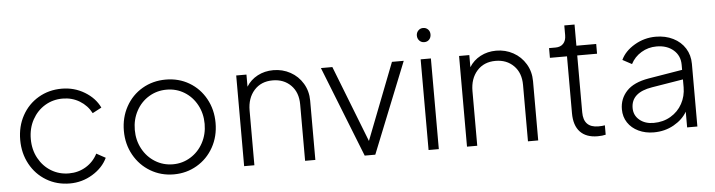

<svg xmlns="http://www.w3.org/2000/svg" viewBox="-45 -910 4173 1120"><g transform="rotate(-5 2041.0 -350.0)"><path d="M58 -266Q58 -345 92.5 -408Q127 -471 188 -507Q249 -543 325 -543Q398 -543 458.5 -506.5Q519 -470 546 -413L493 -385Q469 -431 424.5 -458Q380 -485 325 -485Q268 -485 221.5 -457Q175 -429 147.5 -379Q120 -329 120 -266Q120 -203 147.5 -153Q175 -103 221.5 -75Q268 -47 325 -47Q380 -47 424.5 -74Q469 -101 493 -148L546 -119Q519 -62 458 -25Q397 12 325 12Q249 12 188 -24.5Q127 -61 92.5 -124.5Q58 -188 58 -266Z M665 -266Q665 -344 700 -407.5Q735 -471 796.5 -507Q858 -543 934 -543Q1010 -543 1071 -507Q1132 -471 1167 -407.5Q1202 -344 1202 -266Q1202 -187 1166.5 -123.5Q1131 -60 1069.5 -24Q1008 12 934 12Q859 12 797.5 -24.5Q736 -61 700.5 -124.5Q665 -188 665 -266ZM934 -47Q990 -47 1037 -76Q1084 -105 1111 -155Q1138 -205 1138 -266Q1138 -327 1111 -377Q1084 -427 1037.5 -455.5Q991 -484 934 -484Q877 -484 830 -455.5Q783 -427 756 -377Q729 -327 729 -266Q729 -205 756 -155Q783 -105 830 -76Q877 -47 934 -47Z M1346 -531H1406V-460Q1430 -499 1471.5 -521Q1513 -543 1564 -543Q1618 -543 1663.5 -518Q1709 -493 1736 -448Q1763 -403 1763 -347V0H1703V-330Q1703 -401 1661.5 -442.5Q1620 -484 1555 -484Q1487 -484 1446.5 -438.5Q1406 -393 1406 -320V0H1346Z M1842 -531H1909L2084 -83L2258 -531H2327L2114 0H2052Z M2426 -531H2486V0H2426ZM2456 -712Q2473 -712 2484.5 -700.5Q2496 -689 2496 -671Q2496 -653 2485 -641Q2474 -629 2456 -629Q2439 -629 2427.5 -641Q2416 -653 2416 -671Q2416 -688 2427.5 -700Q2439 -712 2456 -712Z M2651 -531H2711V-460Q2735 -499 2776.5 -521Q2818 -543 2869 -543Q2923 -543 2968.5 -518Q3014 -493 3041 -448Q3068 -403 3068 -347V0H3008V-330Q3008 -401 2966.5 -442.5Q2925 -484 2860 -484Q2792 -484 2751.5 -438.5Q2711 -393 2711 -320V0H2651Z M3278 -141V-474H3178V-531H3216Q3245 -531 3261.5 -548.5Q3278 -566 3278 -598V-655H3338V-531H3454V-474H3338V-141Q3338 -51 3425 -51Q3448 -51 3463 -54V1Q3444 6 3416 6Q3349 6 3313.5 -31.5Q3278 -69 3278 -141Z M3570 -138Q3570 -200 3611.5 -244.5Q3653 -289 3741 -304L3940 -337V-367Q3940 -420 3902 -453Q3864 -486 3803 -486Q3754 -486 3713.5 -461.5Q3673 -437 3652 -396L3598 -425Q3621 -475 3678.5 -509Q3736 -543 3803 -543Q3860 -543 3905 -520.5Q3950 -498 3975 -458Q4000 -418 4000 -367V0H3940V-92Q3914 -47 3861.5 -17.5Q3809 12 3744 12Q3695 12 3655 -7Q3615 -26 3592.5 -60Q3570 -94 3570 -138ZM3748 -43Q3804 -43 3848 -69Q3892 -95 3916 -139Q3940 -183 3940 -235V-281L3757 -251Q3633 -231 3633 -140Q3633 -97 3665.5 -70Q3698 -43 3748 -43Z"/></g></svg>

Font: Eudoxus Sans Light
Style: Regular
Weight: 300
Designer: Stijn de Vries
Foundry: tokotype
Version: Version 2.005